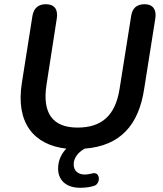

<svg xmlns="http://www.w3.org/2000/svg" viewBox="-20 -698 776 912"><path d="M361 194C384 194 410 191 429 184C460 172 456 114 417 126C402 130 392 131 382 131C350 131 330 112 330 83C330 53 349 27 382 8C551 -5 639 -103 665 -277L718 -612C724 -654 705 -678 667 -678C630 -678 608 -659 603 -622L548 -276C528 -148 462 -92 348 -92C229 -92 180 -162 201 -296L250 -612C256 -654 238 -678 198 -678C162 -678 140 -659 134 -622L84 -305C53 -112 143 -9 295 8C270 34 256 66 256 103C256 155 291 194 361 194Z"/></svg>

Font: SN Pro Semibold
Style: Italic
Weight: 600
Italic angle: -9°
Designer: Tobias Whetton
Foundry: Supernotes
Version: Version 1.001;Glyphs 3.2 (3249)